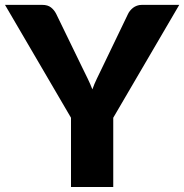

<svg xmlns="http://www.w3.org/2000/svg" viewBox="-30 -748 737 768"><path d="M423 -277V0H254V-277L-10 -728.5H139Q161 -728.5 174 -718.2Q187 -708 195 -692L298 -480Q310.5 -454.5 321 -433Q331.5 -411.5 339.5 -390.5Q347 -412 357.5 -433.5Q368 -455 380 -480L482 -692Q485 -698.5 490.2 -705Q495.5 -711.5 502.2 -716.8Q509 -722 517.8 -725.2Q526.5 -728.5 537 -728.5H687Z"/></svg>

Font: LatoHex
Style: Regular
Weight: 900
Designer: Lukasz Dziedzic
Foundry: tyPoland Lukasz Dziedzic
Version: Version 1.104; Western+Polish opensource